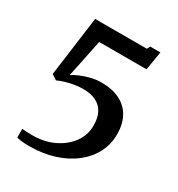

<svg xmlns="http://www.w3.org/2000/svg" viewBox="-183 -882 943 1016"><g transform="rotate(30 289.0 -374.0)"><path d="M69 -46.5Q84 -45 100.5 -44.2Q117 -43.5 132 -43.5Q204 -43.5 261.8 -71Q319.5 -98.5 353.5 -144.8Q387.5 -191 387.5 -249Q387.5 -297 370.8 -328.2Q354 -359.5 321.8 -375Q289.5 -390.5 241.5 -390.5Q217.5 -390.5 190.8 -386Q164 -381.5 139 -374Q114 -366.5 95.5 -357.5L63.5 -378.5L112.5 -743H428L438 -762H500L481 -648H192L144.5 -418.5Q161 -429.5 187.5 -441Q214 -452.5 245.8 -460.5Q277.5 -468.5 310.5 -468.5Q377.5 -468.5 424 -445Q470.5 -421.5 494.5 -377.5Q518.5 -333.5 518.5 -271.5Q518.5 -210.5 491.5 -158.5Q464.5 -106.5 415 -67.8Q365.5 -29 297 -7.2Q228.5 14.5 145 14.5Q133.5 14.5 120.5 14Q107.5 13.5 94.5 11.8Q81.5 10 69.5 7Z"/></g></svg>

Font: Merriweather 36pt SemiBold
Style: Regular
Weight: 600
Version: Version 2.100